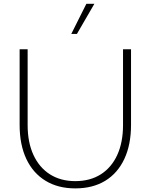

<svg xmlns="http://www.w3.org/2000/svg" viewBox="-20 -997 809 1031"><path d="M683.6 -732.4V-326.2Q683.6 -220.2 647.7 -143.6Q611.8 -66.9 544.9 -26.1Q478 14.6 384.3 14.6Q291.5 14.6 224.4 -26.4Q157.2 -67.4 121.3 -143.8Q85.4 -220.2 85.4 -326.2V-732.4H128.4V-325.2Q128.4 -232.4 159.7 -164.8Q190.9 -97.2 248.3 -60.8Q305.7 -24.4 384.3 -24.4Q463.9 -24.4 521.2 -60.8Q578.6 -97.2 609.6 -164.8Q640.6 -232.4 640.6 -325.2V-732.4ZM393.1 -814.9H362.8L443.8 -976.6H486.8Z"/></svg>

Font: Kumbh Sans ExtraLight
Style: Regular
Weight: 250
Version: Version 1.005